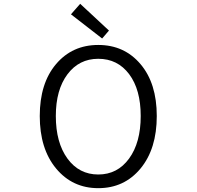

<svg xmlns="http://www.w3.org/2000/svg" viewBox="-20 -983 1040 1016"><path d="M500 12.7Q363.3 12.7 276.9 -91.3Q190.4 -195.3 190.4 -369.1Q190.4 -542 276.4 -643.6Q362.3 -745.1 500 -745.1Q637.7 -745.1 723.6 -643.6Q809.6 -542 809.6 -369.1Q809.6 -195.3 723.6 -91.3Q637.7 12.7 500 12.7ZM724.6 -369.1Q724.6 -508.8 663.6 -590.3Q602.5 -671.9 500 -671.9Q398.4 -671.9 336.9 -589.8Q275.4 -507.8 275.4 -369.1Q275.4 -228.5 336.9 -144Q398.4 -59.6 500 -59.6Q601.6 -59.6 663.1 -144Q724.6 -228.5 724.6 -369.1ZM520.5 -779.3 355.5 -907.2 404.3 -962.9 556.6 -821.3Z"/></svg>

Font: Gen Shin Gothic Monospace Normal
Style: Regular
Weight: 350
Designer: [Source Han Sans]
Ryoko NISHIZUKA  (kana & ideographs); Paul D. Hunt (Latin, Greek & Cyrillic); Wenlong ZHANG  (bopomofo
Version: Version 1.002.20150607